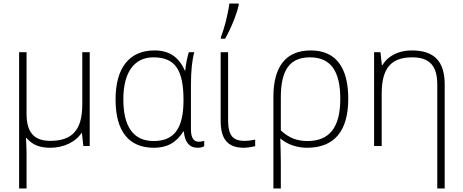

<svg xmlns="http://www.w3.org/2000/svg" viewBox="-20 -825 2615 1085"><path d="M88 240H130V36C130 15 128 -19 127 -45H130C162 -8 201 10 265 10C339 10 408 -23 440 -73H443L451 0H487V-530H445V-235C445 -90 388 -29 264 -29C173 -29 130 -76 130 -183V-530H88Z M850 10C923 10 976 -18 1016 -82H1019C1024 -21 1051 10 1096 10C1113 10 1125 7 1134 1V-29C1125 -26 1115 -24 1103 -24C1074 -24 1059 -47 1059 -94V-343C1059 -427 1066 -488 1078 -530H1047C1041 -513 1029 -459 1027 -427H1024C990 -504 935 -540 853 -540C711 -540 633 -442 633 -263C633 -84 707 10 850 10ZM848 -28C733 -28 677 -110 677 -264C677 -416 738 -501 847 -501C970 -501 1017 -430 1017 -259C1017 -97 963 -28 848 -28Z M1228 -606H1252C1285 -663 1319 -748 1329 -797V-805H1276C1268 -741 1247 -663 1228 -614ZM1358 10C1380 10 1410 4 1422 1V-36C1403 -32 1382 -29 1362 -29C1295 -29 1269 -60 1269 -147V-530H1227V-142C1227 -40 1266 10 1358 10Z M1525 240H1567V95C1567 50 1565 6 1564 -42H1565C1606 -7 1661 10 1715 10C1869 10 1948 -84 1948 -267C1948 -448 1875 -540 1736 -540C1597 -540 1525 -451 1525 -277ZM1717 -28C1655 -28 1610 -48 1567 -88V-275C1567 -429 1617 -501 1732 -501C1851 -501 1903 -420 1903 -267C1903 -106 1843 -28 1717 -28Z M2451 240H2493V-348C2493 -478 2434 -540 2307 -540C2238 -540 2176 -514 2141 -457H2138L2130 -530H2094V0H2137V-295C2137 -439 2189 -501 2310 -501C2406 -501 2451 -454 2451 -348Z"/></svg>

Font: Kathrein 35 Thin
Style: Regular
Weight: 250
Designer: Lazydogs Typefoundry, based on Open Sans by Ascender Corporation
Foundry: Lazydogs Typefoundry
Version: Version 1.003;PS 001.003;hotconv 1.0.88;makeotf.lib2.5.64775